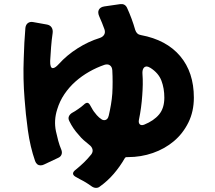

<svg xmlns="http://www.w3.org/2000/svg" viewBox="-20 -845 1040 930"><path d="M423 57Q405 44 386 33Q377 28 368 23.5Q359 19 351 14Q318 -2 348 -24Q369 -41 387 -58.5Q405 -76 422 -97Q431 -109 428 -121.5Q425 -134 413 -143Q399 -154 385.5 -166Q372 -178 361 -192Q334 -221 316 -258Q309 -271 314 -282Q319 -293 332 -300Q342 -305 359 -317Q367 -322 373.5 -327.5Q380 -333 386 -338Q395 -347 403 -347Q411 -347 419 -331Q424 -322 429 -313.5Q434 -305 441 -297Q444 -293 449 -287Q454 -281 460 -276Q466 -271 472 -267Q478 -263 484 -263Q502 -263 507 -286Q513 -312 517.5 -338.5Q522 -365 524 -392Q527 -448 524 -504Q523 -521 512.5 -528.5Q502 -536 486 -531Q448 -518 412 -497.5Q376 -477 345.5 -450Q315 -423 292 -389Q269 -355 257 -315Q240 -262 251 -209Q256 -186 262 -163.5Q268 -141 277 -120Q282 -107 278 -96.5Q274 -86 263 -81L193 -48Q185 -44 176 -44Q158 -44 150 -65Q126 -134 115 -214Q104 -294 99 -366Q95 -415 94 -464Q93 -513 95 -562Q96 -601 98 -638Q100 -675 103 -710Q105 -726 115.5 -733.5Q126 -741 141 -738L208 -726Q223 -723 230 -712Q237 -701 235 -685Q230 -651 227.5 -617.5Q225 -584 223 -550Q222 -515 236 -515Q247 -515 265 -535Q304 -578 356 -611Q408 -644 463 -661Q478 -666 484.5 -677Q491 -688 486 -703Q480 -719 474 -734.5Q468 -750 461 -765Q452 -785 459 -798Q466 -811 486 -814L562 -825Q585 -828 595 -808Q607 -782 617 -755Q627 -728 635 -700Q642 -678 663 -675Q786 -652 852.5 -573.5Q919 -495 919 -372Q919 -305 892.5 -251.5Q866 -198 822 -161Q778 -124 720.5 -104Q663 -84 600 -84H594Q587 -84 584 -78Q561 -38 531 -3Q501 32 463 59Q456 65 445 65Q434 65 423 57ZM678 -241Q725 -260 750.5 -290.5Q776 -321 776 -372Q776 -417 762 -454Q748 -491 709 -516Q697 -523 691 -523Q680 -523 674.5 -513.5Q669 -504 670 -488Q672 -462 671.5 -435.5Q671 -409 669 -383Q667 -353 663 -323.5Q659 -294 653 -265Q650 -250 657 -243Q664 -236 678 -241Z"/></svg>

Font: Higure Gothic Black
Style: Regular
Weight: 900
Designer: Yoshimichi Ohira
Foundry: Positype
Version: Version 1.000